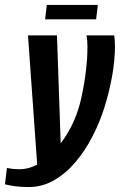

<svg xmlns="http://www.w3.org/2000/svg" viewBox="-75 -638 484 775"><path d="M41 117Q12 117 -12 114Q-36 111 -55 106L-47 40Q-38 42 -25.5 43.5Q-13 45 4 45Q48 45 89.5 17.5Q131 -10 166.5 -55Q202 -100 224 -152Q242 -192 253.5 -244Q265 -296 271.5 -349.5Q278 -403 278 -449Q278 -463 277 -475Q276 -487 274 -495H386Q389 -478 389 -450Q389 -397 378 -333.5Q367 -270 347 -206Q327 -142 298 -87Q269 -30 229.5 16.5Q190 63 142.5 90Q95 117 41 117ZM77 53 38 -495H155L172 -1ZM107 -560 114 -618H320L313 -560Z"/></svg>

Font: Alumni Sans Thin
Style: Bold Italic
Weight: 700
Italic angle: -8°
Version: Version 1.016